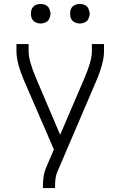

<svg xmlns="http://www.w3.org/2000/svg" viewBox="-20 -755 615 980"><path d="M188 -635Q174 -635 161.5 -641Q149 -647 143 -659Q138 -670 138 -681V-689Q138 -700 143 -711Q149 -723 161.5 -729Q174 -735 188 -735Q201 -735 213.5 -729Q226 -723 231.5 -710.5Q237 -698 238 -685Q237 -672 231.5 -659.5Q226 -647 213.5 -641Q201 -635 188 -635ZM388 -635Q374 -635 361.5 -641Q349 -647 343 -659Q338 -670 338 -681V-689Q338 -700 343 -711Q349 -723 361.5 -729Q374 -735 388 -735Q401 -735 413.5 -729Q426 -723 431.5 -710.5Q437 -698 438 -685Q437 -672 431.5 -659.5Q426 -647 413.5 -641Q401 -635 388 -635ZM199 205V198Q199 139 214 104L255 8L107 -334Q64 -432 64 -493V-530H126V-493Q126 -445 164 -356L287 -67L411 -356Q449 -444 449 -493V-530H511V-493Q511 -433 468 -334L271 126Q261 149 261 198V205Z"/></svg>

Font: Jozsika Light
Style: Regular
Weight: 300
Monospace: yes
Designer: Belleve Invis
Foundry: Belleve Invis
Version: 2.1.0